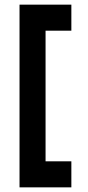

<svg xmlns="http://www.w3.org/2000/svg" viewBox="-20 -766 379 826"><path d="M64 -746H287V-634H176V-72H287V40H64Z"/></svg>

Font: Lineal Medium
Style: Regular
Weight: 600
Designer: Created by Frank Adebiaye with contributions from Anton Moglia & Ariel Martín Pérez
Created by Frank ADEBIAYE with FontF
Foundry: Velvetyne Type Foundry
Version: Version 2.000